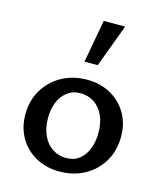

<svg xmlns="http://www.w3.org/2000/svg" viewBox="-109 -792 747 883"><g transform="rotate(15 264.5 -350.0)"><path d="M256 11Q193 11 143.5 -16.5Q94 -44 66 -92.5Q38 -141 38 -203Q38 -269 69 -320.5Q100 -372 153 -401Q206 -430 273 -430Q336 -430 385 -402.5Q434 -375 462 -327Q490 -279 490 -217Q490 -151 460 -99.5Q430 -48 377 -18.5Q324 11 256 11ZM270 -57Q309 -57 334.5 -78Q360 -99 372.5 -133Q385 -167 385 -206Q385 -255 368.5 -290Q352 -325 323.5 -343.5Q295 -362 259 -362Q222 -362 195.5 -341.5Q169 -321 156 -288Q143 -255 143 -214Q143 -165 160 -129.5Q177 -94 206 -75.5Q235 -57 270 -57ZM238 -507 275 -711H377L301 -507Z"/></g></svg>

Font: Ysabeau Office SemiBold
Style: Regular
Weight: 600
Designer: Christian Thalmann (Catharsis Fonts)
Version: Version 2.001;gftools[0.9.30]; featfreeze: tnum,lnum,ss02